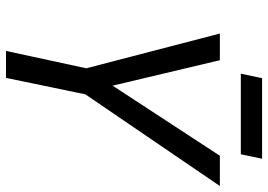

<svg xmlns="http://www.w3.org/2000/svg" viewBox="-147 -748 895 641"><g transform="rotate(90 300.5 -427.5)"><path d="M150 0 208 -268 92 -714H181L266 -356L500 -714H601L295 -265L240 0ZM226 -784 241 -855H510L495 -784Z"/></g></svg>

Font: Noto Sans IKEA
Style: Italic
Weight: 400
Italic angle: -12°
Designer: Monotype Design Team
Foundry: Monotype Imaging Inc.
Version: Version 2.001